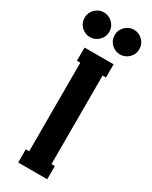

<svg xmlns="http://www.w3.org/2000/svg" viewBox="-270 -935 778 984"><g transform="rotate(30 119.0 -443.0)"><path d="M81.1 -761.2Q59.1 -740.2 29.8 -740.2Q0.5 -740.2 -21.2 -761.2Q-43 -782.2 -43 -813Q-43 -843.8 -21.2 -865Q0.5 -886.2 29.8 -886.2Q59.1 -886.2 81.1 -865Q103 -843.8 103 -813Q103 -782.2 81.1 -761.2ZM259 -761.2Q237.3 -740.2 208 -740.2Q178.7 -740.2 156.7 -761.2Q134.8 -782.2 134.8 -813Q134.8 -843.8 156.7 -865Q178.7 -886.2 208 -886.2Q237.3 -886.2 259 -865Q280.8 -843.8 280.8 -813Q280.8 -782.2 259 -761.2ZM205.1 0H33.2V-78.1H53.2V-602.1H33.2V-680.2H205.1V-602.1H185.1V-78.1H205.1Z"/></g></svg>

Font: Margherita Black
Style: Regular
Weight: 900
Designer: James Puckett
Foundry: Dunwich Type Founders
Version: Version 1.008;hotconv 1.0.109;makeotfexe 2.5.65596